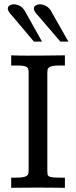

<svg xmlns="http://www.w3.org/2000/svg" viewBox="-20 -893 360 913"><path d="M33.2 -629.9Q56.2 -628.9 73.2 -628.7Q90.3 -628.4 107.4 -628.4Q150.4 -628.4 179.9 -628.7Q209.5 -628.9 229.7 -629.2Q250 -629.4 263.4 -629.6Q276.9 -629.9 288.6 -629.9V-581.5H264.6Q242.7 -581.5 230.5 -579.1Q218.3 -576.7 212.6 -572Q207 -567.4 206.1 -561Q205.1 -554.7 205.1 -547.4V-79.1Q205.1 -69.8 206.1 -64Q207 -58.1 212.4 -54.7Q217.8 -51.3 230 -49.8Q242.2 -48.3 264.6 -48.3H288.6V0Q273.4 0 259.5 -0.2Q245.6 -0.5 230.7 -0.5Q215.8 -0.5 198.7 -0.7Q181.6 -1 160.2 -1Q121.1 -1 91.6 -0.5Q62 0 33.2 0V-48.3H56.6Q79.1 -48.3 91.1 -50.8Q103 -53.2 108.6 -57.9Q114.3 -62.5 115.2 -68.8Q116.2 -75.2 116.2 -82.5V-543.9Q116.2 -554.7 115 -562Q113.8 -569.3 108.2 -573.7Q102.5 -578.1 90.6 -579.8Q78.6 -581.5 56.6 -581.5H33.2ZM179.7 -695.3H141.1L39.6 -815.9Q30.3 -825.2 23.7 -834.7Q17.1 -844.2 17.1 -852.1Q17.1 -861.8 26.1 -867.2Q35.2 -872.6 45.4 -872.6Q59.1 -872.6 73.7 -865.2Q88.4 -857.9 98.1 -840.8ZM305.2 -695.3H267.1L163.1 -816.4Q153.8 -825.7 147.5 -834.7Q141.1 -843.8 141.1 -852.1Q141.1 -861.8 150.1 -867.2Q159.2 -872.6 169.4 -872.6Q182.1 -872.6 195.8 -866.2Q209.5 -859.9 220.7 -844.2Z"/></svg>

Font: Kameron
Style: Regular
Weight: 400
Version: Version 1.000